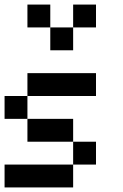

<svg xmlns="http://www.w3.org/2000/svg" viewBox="-20 -920 540 840"><path d="M0 -100V-200H300V-100ZM0 -400V-500H100V-400ZM200 -700V-800H300V-700ZM200 -900V-800H100V-900ZM400 -200H300V-300H400ZM400 -500H100V-600H400ZM400 -900V-800H300V-900ZM100 -400H300V-300H100Z"/></svg>

Font: GalmuriMono9 Regular
Style: Regular
Weight: 400
Designer: Lee Minseo (quiple)
Version: Version 2.399;hotconv 1.1.1;makeotfexe 2.6.0 DEVELOPMENT